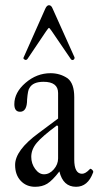

<svg xmlns="http://www.w3.org/2000/svg" viewBox="-20 -706 378 737"><path d="M85 -479Q81 -475 77.5 -476Q74 -477 71.5 -479.5Q69 -482 70 -484L154 -673Q160 -686 168 -686Q177 -686 182 -673L266 -486Q267 -483 265 -479.5Q263 -476 259 -475.5Q255 -475 252 -479L179 -586Q170 -599 168 -599Q166 -599 157 -586ZM115 11Q81 11 59.5 -12Q38 -35 38 -73Q38 -129 128 -195L203 -251V-349Q203 -392 147 -392Q106 -392 93 -368Q87 -361 84 -324Q84 -277 57 -277Q35 -277 35 -306Q35 -351 78 -388Q121 -425 174 -425Q211 -425 240 -405Q265 -385 265 -333V-94Q265 -39 295 -39Q308 -39 324 -56Q327 -61 334 -54Q340 -48 337 -43Q317 11 272 11Q222 11 208 -48Q181 -13 161.5 -1Q142 11 115 11ZM149 -37Q170 -37 186.5 -56Q203 -75 203 -98V-221L199 -225Q141 -182 120.5 -157Q100 -132 100 -104Q100 -78 115 -57.5Q130 -37 149 -37Z"/></svg>

Font: Junicode Cond Light
Style: Regular
Weight: 300
Width: 3
Designer: Peter S. Baker
Version: Version 2.201